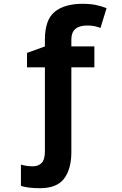

<svg xmlns="http://www.w3.org/2000/svg" viewBox="-20 -744 640 1009"><path d="M355 55V-390H476V-500H355V-537Q355 -610 439 -610Q477 -610 508 -597L540 -701Q513 -712 483 -718Q453 -724 414 -724Q319 -724 267.5 -682Q216 -640 216 -536V-500L122 -466V-390H216V51Q216 95 198.5 112.5Q181 130 152 130Q120 130 90 121V233Q128 245 190 245Q279 245 317 194.5Q355 144 355 55Z"/></svg>

Font: Noto Sans Mono UI
Style: Bold
Weight: 700
Designer: Monotype Design team
Foundry: Monotype Imaging Inc.
Version: 1.000